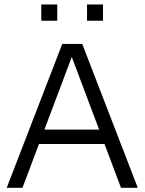

<svg xmlns="http://www.w3.org/2000/svg" viewBox="-20 -870 667 886"><path d="M359.5 -667.2H267.3L11 -3.5H83.8L159.8 -205.4H462.3L538.3 -3.5H615.8ZM184.9 -271.8 311.2 -607.3 437.4 -271.8ZM244.2 -774.2V-849.5H170.5V-774.2ZM455.3 -774.2V-849.5H381.6V-774.2Z"/></svg>

Font: Diatome Awesome Regular
Style: Regular
Weight: 400
Designer: 15.100.17
Foundry: 15.100.17
Version: Version 1.008;Fontself Maker 3.5.8